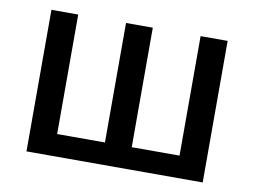

<svg xmlns="http://www.w3.org/2000/svg" viewBox="-64 -630 952 720"><g transform="rotate(10 412.5 -269.5)"><path d="M77 0H748V-539H645V-84H463V-539H361V-84H179V-539H77Z"/></g></svg>

Font: Noto Sans SemiCondensed Medium
Style: Regular
Weight: 500
Width: 4
Designer: Monotype Design Team
Foundry: Monotype Imaging Inc.
Version: Version 2.013